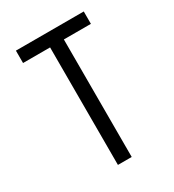

<svg xmlns="http://www.w3.org/2000/svg" viewBox="-178 -838 855 941"><g transform="rotate(-30 250.0 -367.5)"><path d="M211 0V-665H58V-735H442V-665H289V0Z"/></g></svg>

Font: Iosevka Term Curly
Style: Regular
Weight: 400
Designer: Belleve Invis
Foundry: Belleve Invis
Version: Version 32.3.0